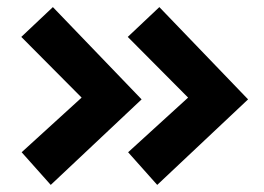

<svg xmlns="http://www.w3.org/2000/svg" viewBox="-20 -529 743 541"><path d="M210 -254 41 -100 123 -8 379 -249 129 -509 40 -425ZM510 -254 341 -100 423 -8 679 -249 429 -509 340 -425Z"/></svg>

Font: Righteous
Style: Regular
Weight: 400
Designer: Astigmatic (AOETI)
Foundry: Astigmatic (AOETI)
Version: Version 1.000